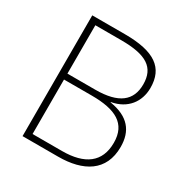

<svg xmlns="http://www.w3.org/2000/svg" viewBox="-164 -849 949 983"><g transform="rotate(30 310.5 -357.0)"><path d="M295 -714H102V0H312C460 0 565 -59 565 -203C565 -297 518 -357 406 -375V-377C497 -393 546 -459 546 -541C546 -659 471 -714 295 -714ZM306 -392H141V-678H294C442 -678 505 -638 505 -538C505 -442 443 -392 306 -392ZM141 -357H305C446 -357 524 -317 524 -204C524 -89 449 -35 315 -35H141Z"/></g></svg>

Font: Noto Sans Lao ExtraLight
Style: Regular
Weight: 200
Designer: Monotype Design Team
Foundry: Monotype Imaging Inc.
Version: Version 2.003